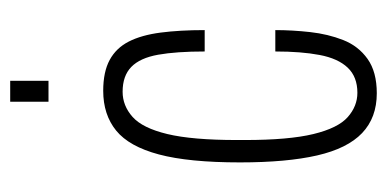

<svg xmlns="http://www.w3.org/2000/svg" viewBox="-216 -550 777 386"><g transform="rotate(-90 173.0 -356.5)"><path d="M179 12Q130 12 99 -17.5Q68 -47 54 -108Q40 -169 40 -263Q40 -366 56 -426Q72 -486 104 -512Q136 -538 184 -538Q222 -538 246 -525Q270 -512 283 -486.5Q296 -461 301 -422.5Q306 -384 306 -334H263Q263 -391 256.5 -427.5Q250 -464 232 -481.5Q214 -499 182 -499Q154 -499 131.5 -479Q109 -459 97 -409Q85 -359 85 -269V-253Q85 -165 97 -115.5Q109 -66 131 -46.5Q153 -27 180 -27Q212 -27 230.5 -46.5Q249 -66 256 -103Q263 -140 263 -192H306Q306 -158 302 -122Q298 -86 286 -55.5Q274 -25 248 -6.5Q222 12 179 12ZM162 -648V-725H204V-648Z"/></g></svg>

Font: Archivo ExtraCondensed Thin
Style: Regular
Weight: 250
Width: 2
Designer: Hector Gatti
Foundry: Omnibus-Type
Version: Version 2.001